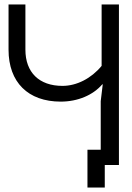

<svg xmlns="http://www.w3.org/2000/svg" viewBox="-20 -734 586 854"><path d="M446 0H509V-714H432V-441C386 -385 321 -352 258 -352C154 -352 93 -412 93 -513V-714H18V-513C18 -368 105 -282 250 -282C326 -282 394 -311 435 -359H437L428 -284V-68H369V100H446Z"/></svg>

Font: Non Bureau Light
Style: Regular
Weight: 300
Designer: Jona Saucedo
Foundry: Non Foundry
Version: Version 1.000;FEAKit 1.0